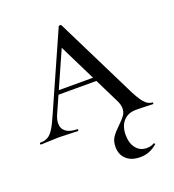

<svg xmlns="http://www.w3.org/2000/svg" viewBox="-166 -756 1041 1152"><g transform="rotate(-20 354.0 -179.5)"><path d="M412 167Q412 130 428.5 105.5Q445 81 477 51Q505 24 518 5.5Q531 -13 531 -38Q531 -61 516 -91L307 -514L348 -583L150 -137Q137 -108 137 -83Q137 -49 162 -30.5Q187 -12 232 -12Q237 -12 237 -6Q237 0 232 0Q214 0 180 -2Q142 -4 114 -4Q87 -4 51 -2Q19 0 -2 0Q-7 0 -7 -6Q-7 -12 -2 -12Q26 -12 45.5 -23Q65 -34 83 -62.5Q101 -91 125 -147L340 -631Q342 -634 349 -634Q356 -634 357 -631L602 -136Q635 -67 659.5 -38Q684 -9 711 -9Q715 -9 715 -3.5Q715 2 711 2Q687 2 651 0L604 -1Q553 -1 523.5 31.5Q494 64 494 120Q494 173 519.5 205Q545 237 587 237Q615 237 634 225H635Q638 225 640.5 228Q643 231 641 233Q615 255 589 265Q563 275 532 275Q476 275 444 245.5Q412 216 412 167ZM192 -270H472L479 -245H179Z"/></g></svg>

Font: Cormorant Garamond SemiBold
Style: Regular
Weight: 600
Designer: Christian Thalmann (Catharsis Fonts)
Foundry: Catharsis Fonts
Version: Version 4.000